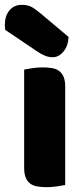

<svg xmlns="http://www.w3.org/2000/svg" viewBox="-44 -767 346 795"><path d="M-22 -643Q-24 -653 -24 -663Q-24 -701 -5 -724Q14 -747 47 -747Q72 -747 89 -737Q106 -727 127 -709L240 -614Q238 -576 218.5 -553Q199 -530 174 -530Q158 -530 142 -536.5Q126 -543 110 -554ZM226 -1Q215 1 193.5 4.5Q172 8 150 8Q128 8 110.5 5Q93 2 81 -7Q69 -16 62.5 -31.5Q56 -47 56 -72V-479Q67 -481 88.5 -484.5Q110 -488 132 -488Q154 -488 171.5 -485Q189 -482 201 -473Q213 -464 219.5 -448.5Q226 -433 226 -408Z"/></svg>

Font: Baloo Tamma
Style: Regular
Weight: 400
Designer: Divya Kowshik and Ek Type
Foundry: Ek Type
Version: Version 1.007;PS 1.000;hotconv 1.0.88;makeotf.lib2.5.647800